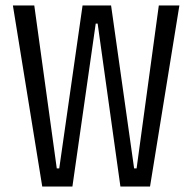

<svg xmlns="http://www.w3.org/2000/svg" viewBox="-20 -680 701 700"><path d="M134 0 27 -660H105L187 -66H196L281 -660H385L469 -66H478L559 -660H634L527 0H419L336 -594H329L244 0Z"/></svg>

Font: Bricolage Grotesque 24pt Condensed Light
Style: Regular
Weight: 300
Width: 3
Designer: Mathieu Triay
Foundry: Atelier Triay
Version: Version 1.001;gftools[0.9.33.dev8+g029e19f]